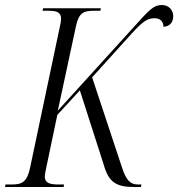

<svg xmlns="http://www.w3.org/2000/svg" viewBox="-41 -747 712 767"><path d="M-21 0H213L215 -10H191C157 -10 138 -17 138 -41C138 -50 141 -64 145 -83L188 -288L278 -386L374 -87C393 -20 423 0 493 0H522L524 -10H509C479 -10 463 -29 448 -73L327 -438L486 -614C537 -670 553 -674 578 -674C601 -674 612 -658 612 -640C635 -641 651 -656 651 -682C651 -708 632 -727 606 -727C572 -727 554 -706 498 -644L190 -305L263 -645C275 -698 295 -704 336 -704H360L362 -714H131L129 -704H155C188 -704 203 -696 203 -672C203 -664 201 -652 198 -640L79 -76C67 -20 47 -10 6 -10H-19Z"/></svg>

Font: Noto Serif Display Condensed Light
Style: Italic
Weight: 300
Width: 3
Italic angle: -12°
Designer: Monotype Design Team
Foundry: Monotype Imaging Inc.
Version: Version 2.009